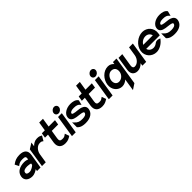

<svg xmlns="http://www.w3.org/2000/svg" viewBox="303 -2072 3705 3705"><g transform="rotate(-45 2155.0 -219.5)"><path d="M194 11C250 11 302 -20 334 -43L327 0H423L470 -295C488 -407 427 -462 308 -462C225 -462 170 -438 121 -401L109 -393L151 -311L166 -323C204 -353 234 -361 292 -361C356 -361 375 -347 367 -299L364 -280C344 -288 311 -298 273 -298C161 -298 53 -255 35 -140C20 -47 91 11 194 11ZM258 -199C295 -199 331 -190 349 -184L344 -151C330 -137 272 -88 213 -88C162 -88 136 -105 142 -141C149 -185 194 -199 258 -199Z M565 0 595 -190C603 -238 626 -276 652 -302C676 -326 708 -345 746 -345C789 -345 793 -340 808 -329L822 -319L880 -417L868 -424C843 -436 829 -447 770 -447C711 -447 663 -417 625 -378L639 -466L524 -394L462 0Z M973 -347 943 -160C928 -52 985 11 1094 11C1163 11 1198 -10 1235 -33L1247 -40L1216 -130L1200 -120C1167 -98 1165 -90 1110 -90C1056 -90 1039 -115 1048 -171L1076 -347H1250L1266 -449H1092L1121 -632H1018L989 -449H907L891 -347Z M1409 -492C1451 -492 1491 -525 1498 -568C1505 -611 1475 -644 1433 -644C1391 -644 1351 -611 1344 -568C1337 -525 1367 -492 1409 -492ZM1383 0 1454 -451H1351L1280 0Z M1597 -198C1645 -188 1709 -188 1747 -174C1765 -168 1775 -162 1772 -146C1766 -109 1725 -90 1660 -90C1582 -90 1545 -103 1496 -156L1469 -185L1468 -56L1470 -52C1516 0 1582 11 1649 11C1794 11 1865 -57 1878 -138C1888 -204 1850 -237 1804 -255C1745 -279 1657 -272 1605 -291C1587 -297 1581 -302 1583 -316C1588 -345 1627 -361 1687 -361C1759 -361 1792 -347 1818 -317L1837 -296L1863 -395L1859 -399C1829 -448 1758 -462 1697 -462C1584 -462 1489 -401 1477 -323C1463 -237 1532 -209 1597 -198Z M1979 -347 1949 -160C1934 -52 1991 11 2100 11C2169 11 2204 -10 2241 -33L2253 -40L2222 -130L2206 -120C2173 -98 2171 -90 2116 -90C2062 -90 2045 -115 2054 -171L2082 -347H2256L2272 -449H2098L2127 -632H2024L1995 -449H1913L1897 -347Z M2415 -492C2457 -492 2497 -525 2504 -568C2511 -611 2481 -644 2439 -644C2397 -644 2357 -611 2350 -568C2343 -525 2373 -492 2415 -492ZM2389 0 2460 -451H2357L2286 0Z M2645 11C2699 11 2743 -12 2779 -45L2740 205L2855 129L2946 -451H2849L2842 -403C2815 -436 2776 -462 2720 -462C2587 -462 2486 -342 2467 -225C2445 -84 2543 11 2645 11ZM2707 -357C2783 -357 2820 -303 2808 -225C2798 -161 2741 -98 2666 -98C2597 -98 2565 -160 2575 -225C2586 -296 2641 -357 2707 -357Z M3066 11C3125 11 3173 -19 3211 -58L3202 0H3306L3374 -432H3270L3241 -246C3233 -198 3210 -160 3184 -134C3160 -110 3128 -91 3090 -91C3050 -91 3036 -119 3043 -165L3085 -432H2983L2939 -152C2924 -58 2968 11 3066 11Z M3584 11C3666 11 3750 -38 3807 -111L3819 -126L3804 -133C3803 -133 3740 -164 3693 -126C3666 -104 3634 -90 3600 -90C3540 -90 3495 -126 3483 -177H3854L3861 -224C3882 -356 3785 -462 3659 -462C3533 -462 3401 -357 3380 -226C3359 -95 3458 11 3584 11ZM3643 -361C3703 -361 3747 -325 3758 -272H3498C3525 -324 3582 -361 3643 -361Z M4027 -198C4075 -188 4139 -188 4177 -174C4195 -168 4205 -162 4202 -146C4196 -109 4155 -90 4090 -90C4012 -90 3975 -103 3926 -156L3899 -185L3898 -56L3900 -52C3946 0 4012 11 4079 11C4224 11 4295 -57 4308 -138C4318 -204 4280 -237 4234 -255C4175 -279 4087 -272 4035 -291C4017 -297 4011 -302 4013 -316C4018 -345 4057 -361 4117 -361C4189 -361 4222 -347 4248 -317L4267 -296L4293 -395L4289 -399C4259 -448 4188 -462 4127 -462C4014 -462 3919 -401 3907 -323C3893 -237 3962 -209 4027 -198Z"/></g></svg>

Font: Charger Pro
Style: BlkNarObl
Weight: 900
Designer: Jasper
Foundry: Cannot Into Space Fonts
Version: Version 1.09